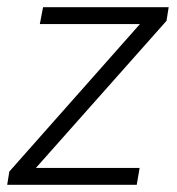

<svg xmlns="http://www.w3.org/2000/svg" viewBox="-21 -515 493 535"><path d="M-1 0 5 -37 369 -448H90L99 -495H449L443 -457L79 -47H368L360 0Z"/></svg>

Font: Livvic Light
Style: Italic
Weight: 300
Italic angle: -10°
Designer: Jacques Le Bailly, Baron von Fonthausen
Version: Version 1.001; ttfautohint (v1.8.2)